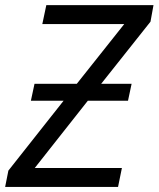

<svg xmlns="http://www.w3.org/2000/svg" viewBox="-30 -734 623 754"><path d="M-9.8 0 2.9 -64 219.7 -338.4H91.3L105.5 -404.8H271.5L458 -639.6H136.2L151.9 -713.9H572.8L561 -648.9L367.2 -404.8H486.8L472.7 -338.4H314.9L106.4 -74.2H448.7L433.6 0Z"/></svg>

Font: Open Sans
Style: Italic
Weight: 400
Italic angle: -12°
Designer: Monotype Design Team
Foundry: Monotype Imaging Inc.
Version: Version 3.000; ttfautohint (v1.8.4)